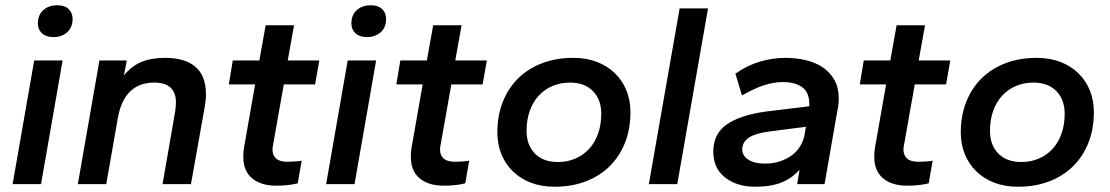

<svg xmlns="http://www.w3.org/2000/svg" viewBox="-20 -700 4221 730"><path d="M28 0 110 -470H218L136 0ZM183 -559Q155 -559 139.5 -573.5Q124 -588 124 -611Q124 -643 144.5 -661.5Q165 -680 198 -680Q226 -680 241 -665.5Q256 -651 256 -628Q256 -596 235.5 -577.5Q215 -559 183 -559Z M598 0 646 -276Q647 -285 648 -293.5Q649 -302 649 -310Q649 -386 566 -386Q510 -386 475 -352.5Q440 -319 428 -251L384 0H276L358 -470H462L451 -413Q479 -448 516.5 -464Q554 -480 608 -480Q683 -480 723 -446Q763 -412 763 -341Q763 -319 758 -291L706 0Z M1030 6Q972 6 938.5 -22Q905 -50 905 -104Q905 -122 908 -140L950 -379H850L865 -470H966L990 -604H1098L1074 -470H1194L1178 -379H1059L1018 -148Q1016 -138 1016 -132Q1016 -110 1029.5 -97.5Q1043 -85 1072 -85Q1085 -85 1100.5 -86Q1116 -87 1127 -89L1112 -3Q1097 1 1076 3.5Q1055 6 1030 6Z M1220 0 1302 -470H1410L1328 0ZM1375 -559Q1347 -559 1331.5 -573.5Q1316 -588 1316 -611Q1316 -643 1336.5 -661.5Q1357 -680 1390 -680Q1418 -680 1433 -665.5Q1448 -651 1448 -628Q1448 -596 1427.5 -577.5Q1407 -559 1375 -559Z M1667 6Q1609 6 1575.5 -22Q1542 -50 1542 -104Q1542 -122 1545 -140L1587 -379H1487L1502 -470H1603L1627 -604H1735L1711 -470H1831L1815 -379H1696L1655 -148Q1653 -138 1653 -132Q1653 -110 1666.5 -97.5Q1680 -85 1709 -85Q1722 -85 1737.5 -86Q1753 -87 1764 -89L1749 -3Q1734 1 1713 3.5Q1692 6 1667 6Z M2089 10Q2038 10 1998 -5.5Q1958 -21 1929.5 -49Q1901 -77 1886 -114.5Q1871 -152 1871 -196Q1871 -261 1892 -313.5Q1913 -366 1951 -403Q1989 -440 2042 -460Q2095 -480 2159 -480Q2210 -480 2250 -464.5Q2290 -449 2318.5 -421Q2347 -393 2362 -355.5Q2377 -318 2377 -274Q2377 -209 2356 -156.5Q2335 -104 2297 -67Q2259 -30 2206 -10Q2153 10 2089 10ZM2101 -84Q2137 -84 2167.5 -97Q2198 -110 2220 -134Q2242 -158 2254 -192Q2266 -226 2266 -268Q2266 -321 2234.5 -353.5Q2203 -386 2147 -386Q2111 -386 2080.5 -373Q2050 -360 2028 -336Q2006 -312 1994 -278Q1982 -244 1982 -202Q1982 -149 2013.5 -116.5Q2045 -84 2101 -84Z M2447 0 2564 -668H2672L2555 0Z M2851 10Q2782 10 2737 -25Q2692 -60 2692 -123Q2692 -192 2744 -227.5Q2796 -263 2893 -276L3057 -296V-305Q3057 -349 3030 -368.5Q3003 -388 2956 -388Q2921 -388 2883.5 -375.5Q2846 -363 2801 -337L2776 -420Q2822 -452 2870 -466Q2918 -480 2966 -480Q3008 -480 3045 -471Q3082 -462 3109.5 -443Q3137 -424 3153 -395Q3169 -366 3169 -326Q3169 -316 3168 -305.5Q3167 -295 3165 -286L3115 0H3011L3020 -55Q2992 -23 2952 -6.5Q2912 10 2851 10ZM2889 -78Q2921 -78 2947 -87Q2973 -96 2992.5 -111Q3012 -126 3023.5 -146Q3035 -166 3039 -187L3044 -218L2912 -201Q2849 -193 2825.5 -175.5Q2802 -158 2802 -132Q2802 -108 2825 -93Q2848 -78 2889 -78Z M3429 6Q3371 6 3337.5 -22Q3304 -50 3304 -104Q3304 -122 3307 -140L3349 -379H3249L3264 -470H3365L3389 -604H3497L3473 -470H3593L3577 -379H3458L3417 -148Q3415 -138 3415 -132Q3415 -110 3428.5 -97.5Q3442 -85 3471 -85Q3484 -85 3499.5 -86Q3515 -87 3526 -89L3511 -3Q3496 1 3475 3.5Q3454 6 3429 6Z M3851 10Q3800 10 3760 -5.5Q3720 -21 3691.5 -49Q3663 -77 3648 -114.5Q3633 -152 3633 -196Q3633 -261 3654 -313.5Q3675 -366 3713 -403Q3751 -440 3804 -460Q3857 -480 3921 -480Q3972 -480 4012 -464.5Q4052 -449 4080.5 -421Q4109 -393 4124 -355.5Q4139 -318 4139 -274Q4139 -209 4118 -156.5Q4097 -104 4059 -67Q4021 -30 3968 -10Q3915 10 3851 10ZM3863 -84Q3899 -84 3929.5 -97Q3960 -110 3982 -134Q4004 -158 4016 -192Q4028 -226 4028 -268Q4028 -321 3996.5 -353.5Q3965 -386 3909 -386Q3873 -386 3842.5 -373Q3812 -360 3790 -336Q3768 -312 3756 -278Q3744 -244 3744 -202Q3744 -149 3775.5 -116.5Q3807 -84 3863 -84Z"/></svg>

Font: Celebes SemiBold
Style: Italic
Weight: 600
Italic angle: -10°
Designer: Anugrah Pasau
Foundry: Lafontype
Version: Version 1.000; ttfautohint (v1.8.4)